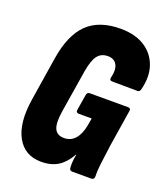

<svg xmlns="http://www.w3.org/2000/svg" viewBox="-125 -748 728 841"><g transform="rotate(20 238.5 -327.5)"><path d="M164 6Q87 6 51.5 -58.5Q16 -123 34 -237L66 -440Q84 -554 139 -607.5Q194 -661 294 -661Q360 -661 404.5 -633.5Q449 -606 467 -557Q485 -508 469 -444Q466 -430 455 -430L338 -431Q323 -431 326 -445Q336 -484 324 -506.5Q312 -529 282 -529Q251 -529 234 -507Q217 -485 208 -432L176 -233Q167 -176 178.5 -151Q190 -126 223 -126Q254 -126 274 -148.5Q294 -171 302 -213L308 -248H248Q234 -248 236 -262L248 -335Q250 -349 262 -349H440Q455 -349 452 -335L425 -164Q417 -107 413 -72Q409 -37 410 -14Q410 0 396 0H308Q294 0 294 -14Q293 -25 294 -41.5Q295 -58 299 -75H297Q274 -34 242.5 -14Q211 6 164 6Z"/></g></svg>

Font: Sofia Sans Extra Condensed Black
Style: Italic
Weight: 900
Italic angle: -9°
Version: Version 4.100